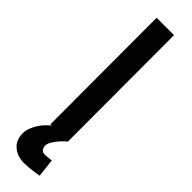

<svg xmlns="http://www.w3.org/2000/svg" viewBox="-309 -682 883 883"><g transform="rotate(45 132.5 -240.0)"><path d="M75 -692H188L189 0H188Q186 1 176.5 10Q167 19 156 32Q145 45 136.5 59.5Q128 74 128 86Q128 99 135 108Q142 117 155 117Q159 117 165.5 116.5Q172 116 180 115L198 113L208 202Q193 205 177 207Q163 209 146.5 210.5Q130 212 116 212Q72 212 43.5 187.5Q15 163 15 120Q15 100 22.5 81.5Q30 63 40.5 47Q51 31 63 19Q75 7 84 0H76Z"/></g></svg>

Font: Panefresco 750wt
Style: Regular
Weight: 750
Foundry: Campivisivi & Chank Co
Version: Version 1.000